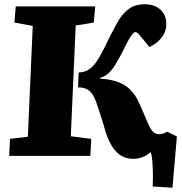

<svg xmlns="http://www.w3.org/2000/svg" viewBox="-20 -733 857 903"><path d="M350 -392Q381 -393 403 -409.5Q425 -426 446 -462Q467 -498 496 -559Q516 -600 536.5 -635Q557 -670 586.5 -691.5Q616 -713 661 -713Q706 -713 734 -688Q762 -663 762 -620Q762 -584 740 -556Q718 -528 683 -512L639 -565Q633 -573 627.5 -577.5Q622 -582 616 -582Q610 -582 602 -572Q594 -562 583 -542Q572 -522 557 -491Q539 -457 524 -431.5Q509 -406 492 -390Q475 -374 452 -367L451 -363Q504 -360 538.5 -346Q573 -332 594.5 -309.5Q616 -287 630 -258Q636 -244 643 -229Q650 -214 656.5 -198.5Q663 -183 671 -164Q681 -140 689.5 -126.5Q698 -113 707.5 -107.5Q717 -102 729 -102Q738 -102 747 -104.5Q756 -107 766 -114L812 -91L791 150L698 144Q700 106 699 75Q698 44 696 20.5Q694 -3 689 -18Q672 -3 651.5 5.5Q631 14 605 14Q577 14 552 0.5Q527 -13 506.5 -45.5Q486 -78 471 -132Q468 -145 463 -159.5Q458 -174 452.5 -192.5Q447 -211 438 -236Q429 -266 418 -284.5Q407 -303 390.5 -312.5Q374 -322 347 -322ZM134 -611 48 -627 54 -703H428L421 -627L336 -613L313 -92L409 -80L405 0H23L27 -80L111 -90Z"/></svg>

Font: Literata 18pt ExtraBold
Style: Italic
Weight: 800
Italic angle: -2°
Designer: Latin by Veronika Burian and Jose Scaglione. Greek by Irene Vlachou. Cyrillic by Vera Evstafieva
Foundry: TypeTogether
Version: Version 3.103;gftools[0.9.29]